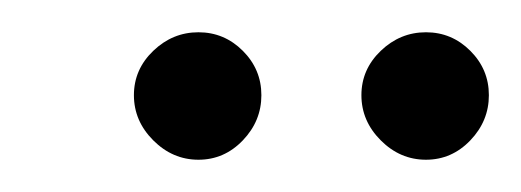

<svg xmlns="http://www.w3.org/2000/svg" viewBox="-20 -662 323 119"><path d="M103 -563Q87 -563 75 -575Q63 -587 63 -603Q63 -619 75 -630.5Q87 -642 103 -642Q119 -642 130.5 -630.5Q142 -619 142 -603Q142 -587 130.5 -575Q119 -563 103 -563ZM244 -563Q228 -563 216 -575Q204 -587 204 -603Q204 -619 216 -630.5Q228 -642 244 -642Q260 -642 271.5 -630.5Q283 -619 283 -603Q283 -587 271.5 -575Q260 -563 244 -563Z"/></svg>

Font: DM Sans 36pt ExtraLight
Style: Italic
Weight: 250
Italic angle: -10°
Designer: Colophon Foundry, Jonny Pinhorn
Foundry: Colophon Foundry
Version: Version 4.004;gftools[0.9.30]